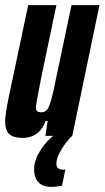

<svg xmlns="http://www.w3.org/2000/svg" viewBox="-20 -530 408 749"><path d="M69 8Q45 8 29.5 1.5Q14 -5 7 -19.5Q0 -34 0 -58Q0 -69 3.5 -92.5Q7 -116 13 -146L90 -510H200L140 -223Q130 -173 125.5 -148Q121 -123 120 -111Q120 -103 122.5 -99Q125 -95 130 -93.5Q135 -92 142 -92Q152 -92 159.5 -98Q167 -104 173.5 -121Q180 -138 187.5 -171Q195 -204 206 -259L259 -510H368L262 0H157L166 -58H158Q148 -31 132.5 -16.5Q117 -2 100.5 3Q84 8 69 8ZM179 199Q156 199 141 190Q126 181 119.5 165Q113 149 113 130Q113 96 136.5 58Q160 20 201 -11L262 0Q250 10 236 28.5Q222 47 211 68.5Q200 90 200 110Q200 119 206 125.5Q212 132 226 132Q228 132 229.5 132Q231 132 235 131L222 194Q215 196 203 197.5Q191 199 179 199Z"/></svg>

Font: Saira UltraCondensed ExtraBold
Style: Italic
Weight: 800
Width: 1
Italic angle: -12°
Designer: Hector Gatti with collaboration of the Omnibus-Type team
Foundry: Omnibus-Type
Version: Version 1.101